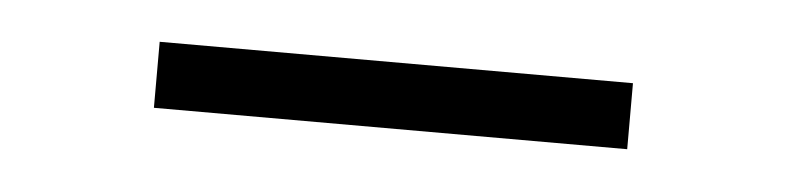

<svg xmlns="http://www.w3.org/2000/svg" viewBox="-23 -344 544 133"><g transform="rotate(5 249.5 -278.0)"><path d="M414.1 -254.9H85V-300.8H414.1Z"/></g></svg>

Font: Sora ExtraLight
Style: Regular
Weight: 200
Designer: Jonathan Barnbrook, Julián Moncada
Foundry: Barnbrook Fonts
Version: Version 2.000